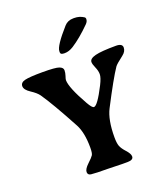

<svg xmlns="http://www.w3.org/2000/svg" viewBox="-161 -1009 997 1138"><g transform="rotate(-20 337.5 -439.5)"><path d="M434.6 -894.5H440.4Q473.6 -894.5 500 -877Q505.9 -873 505.9 -866.7V-863.8Q505.9 -849.1 492.2 -835.4Q427.7 -771 372.6 -735.8Q344.2 -717.8 317.4 -717.8H314.5Q290.5 -717.8 290.5 -731.4V-739.3Q290.5 -772.5 377.4 -870.1Q398.9 -894.5 434.6 -894.5ZM267.6 -140.6Q267.6 -234.9 238.3 -289.6Q147 -459.5 97.2 -531.2Q83 -551.3 48.1 -574Q13.2 -596.7 13.2 -619.6Q13.2 -642.6 43 -649.9Q72.8 -657.2 154.1 -657.2Q235.4 -657.2 258.1 -648.7Q280.8 -640.1 280.8 -623.5Q280.8 -606.9 274.7 -589.1Q268.6 -571.3 268.6 -564.9Q268.6 -517.6 337.4 -396.5Q358.9 -358.4 370.6 -358.4Q393.1 -358.4 448.2 -466.8Q469.2 -508.3 469.2 -529.8Q469.2 -551.3 458.3 -575.7Q447.3 -600.1 447.3 -613.8Q447.3 -635.3 486.1 -645.3Q524.9 -655.3 616.7 -655.3Q656.7 -655.3 656.7 -630.1Q656.7 -605 631.3 -585.9Q586.4 -551.8 577.6 -539.1Q537.1 -479.5 454.6 -319.8Q422.9 -258.3 422.9 -148.4Q422.9 -111.8 429.9 -92.8Q437 -73.7 460 -48.6Q482.9 -23.4 482.9 -6.3Q482.9 16.1 445.3 16.1H411.6L319.3 13.7Q248.5 13.7 217.8 10.3Q197.3 7.8 197.3 -11Q197.3 -29.8 225.3 -56.2Q253.4 -82.5 260.5 -94Q267.6 -105.5 267.6 -140.6Z"/></g></svg>

Font: Averia Serif Libre RX
Style: Bold
Weight: 700
Version: Version 1.002